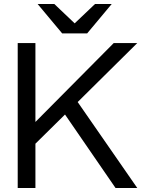

<svg xmlns="http://www.w3.org/2000/svg" viewBox="-20 -934 720 954"><path d="M68 -720H156V-328L545 -720H662L366 -427L662 0H554L303 -365L156 -220V0H68ZM167 -914H250L351 -818L452 -914H535L413 -768H289Z"/></svg>

Font: Aspekta Variable
Style: Regular
Weight: 400
Designer: Ivo Dolenc
Version: Version 2.100